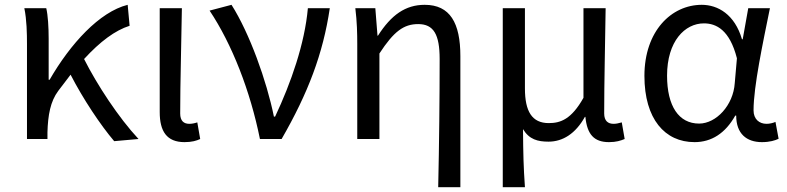

<svg xmlns="http://www.w3.org/2000/svg" viewBox="-20 -577 3268 797"><path d="M454 9 555 0C472 -89 383 -225 329 -332C396 -405 458 -451 518 -470L510 -557C393 -528 272 -395 186 -246H182V-416C182 -464 179 -514 172 -543H81C91 -495 92 -438 92 -394V0H177V-28C179 -99 189 -156 222 -200L273 -267C325 -166 397 -58 454 9Z M746 13C777 13 796 7 811 0L799 -69C787 -65 776 -63 766 -63C743 -63 728 -75 728 -106C728 -237 733 -396 735 -543H643V-112C643 -32 672 13 746 13Z M1059 0H1149C1259 -191 1321 -354 1349 -543H1258C1245 -396 1188 -233 1122 -93H1117C1087 -241 1016 -439 941 -557L850 -533C943 -394 1019 -199 1059 0Z M1799 200H1891V-344C1891 -482 1848 -557 1743 -557C1663 -557 1604 -515 1549 -429H1547L1538 -543H1455C1462 -486 1463 -438 1463 -394V0H1555V-355C1615 -447 1656 -477 1716 -477C1780 -477 1805 -434 1805 -332C1805 -176 1803 23 1799 200Z M2067 200H2159C2153 114 2152 66 2151 -41C2177 2 2212 11 2257 11C2316 11 2369 -22 2408 -92H2410C2417 -19 2446 13 2508 13C2538 13 2556 7 2573 0L2561 -69C2547 -65 2537 -63 2527 -63C2504 -63 2488 -75 2488 -106C2488 -237 2492 -396 2494 -543H2402V-171C2352 -82 2307 -66 2258 -66C2188 -66 2159 -115 2159 -210V-543H2067Z M2863 13C2934 13 2991 -24 3032 -97H3036C3036 -22 3079 13 3143 13C3175 13 3198 6 3212 -1L3199 -71C3188 -66 3174 -63 3162 -63C3132 -63 3108 -82 3108 -119C3108 -218 3147 -400 3176 -543H3086L3063 -414H3060C3030 -517 2960 -557 2893 -557C2767 -557 2655 -448 2655 -262C2655 -83 2740 13 2863 13ZM2882 -64C2798 -64 2749 -136 2749 -263C2749 -406 2823 -480 2902 -480C2953 -480 3009 -453 3039 -335L3030 -232C3024 -140 2953 -64 2882 -64Z"/></svg>

Font: Noto Sans Mono CJK SC
Style: Regular
Weight: 400
Designer: Ryoko NISHIZUKA 西塚涼子 (kana, bopomofo & ideographs); Paul D. Hunt (Latin, Greek & Cyrillic); Sandoll Communications 산돌커뮤니
Foundry: Adobe
Version: Version 2.004;hotconv 1.0.118;makeotfexe 2.5.65603